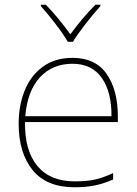

<svg xmlns="http://www.w3.org/2000/svg" viewBox="-20 -783 580 813"><path d="M479 -291V-266H86Q84 -145 138.5 -80Q193 -15 296 -15Q345 -15 379 -22Q413 -29 459 -50V-23Q421 -6 382.5 2Q344 10 296 10Q177 10 118 -63Q59 -136 59 -259Q59 -336 84.5 -399.5Q110 -463 161.5 -500.5Q213 -538 287 -538Q384 -538 431.5 -470Q479 -402 479 -291ZM87 -291H452Q453 -393 411 -453Q369 -513 287 -513Q202 -513 149 -455.5Q96 -398 87 -291ZM405 -757Q375 -724 340.5 -679.5Q306 -635 289 -606H267Q250 -636 216 -680.5Q182 -725 153 -757V-763H174Q219 -718 278 -638Q331 -710 384 -763H405Z"/></svg>

Font: Noto Sans UI Thin
Style: Regular
Weight: 250
Designer: Monotype Design Team
Foundry: Monotype Imaging Inc.
Version: Version 1.001